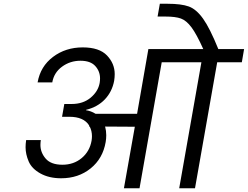

<svg xmlns="http://www.w3.org/2000/svg" viewBox="-20 -1001 1318 1021"><path d="M1278 -740 1266 -670H1135L1017 0H933L1051 -670H840L722 0H639L697 -327L539 -328Q545 -305 545 -282Q545 -264 542 -246Q527 -158 462 -105.5Q397 -53 305 -53Q241 -53 195 -78.5Q149 -104 132.5 -142.5Q116 -181 116 -218Q116 -236 119 -256H197Q195 -242 195 -230Q195 -190 223 -157.5Q251 -125 312 -125Q372 -125 414.5 -160.5Q457 -196 467 -253Q469 -266 469 -277Q469 -305 457 -328H454V-334Q425 -380 349 -380H310L322 -448H361Q422 -448 462 -481.5Q502 -515 510 -560Q512 -573 512 -584Q512 -622 486.5 -650Q461 -678 408 -678Q353 -678 310 -646.5Q267 -615 258 -563H180Q195 -648 262 -698.5Q329 -749 420 -749Q508 -749 549 -706Q590 -663 590 -607Q590 -590 587 -571Q576 -513 537.5 -472.5Q499 -432 438 -417L437 -415Q464 -411 488 -396H709L769 -740H1061Q1025 -820 998 -856Q971 -892 942 -902.5Q913 -913 860 -913H818L830 -981H871Q944 -981 984 -966.5Q1024 -952 1060 -901.5Q1096 -851 1141 -740Z"/></svg>

Font: Fz Poppins
Style: Italic
Weight: 400
Italic angle: -10°
Designer: Ninad Kale (Devanagari), Jonny Pinhorn (Latin)
Foundry: Indian Type Foundry
Version: Vit hóa bi Vntype.Com & FontZin.Com